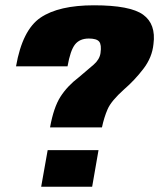

<svg xmlns="http://www.w3.org/2000/svg" viewBox="-20 -700 601 725"><path d="M169 -219H365Q373 -257 386.5 -288Q400 -319 448.5 -362.5Q488 -396.5 521.2 -439.8Q554.5 -483 559.5 -533.5Q569.5 -609 520.5 -644.5Q471.5 -680 335 -680Q202 -680 133.2 -633.5Q64.5 -587 40.5 -449.5H235Q245.5 -509.5 263.2 -532Q281 -554.5 315.5 -554.5Q345 -554.5 354.5 -542.8Q364 -531 359.5 -499.5Q356 -475.5 334 -456.2Q312 -437 278 -408.5Q234.5 -375.5 208.5 -335Q182.5 -294.5 169 -219ZM160 -133 135.5 5H328L352 -133Z"/></svg>

Font: Anybody Condensed Black
Style: Italic
Weight: 900
Width: 3
Italic angle: -10°
Version: Version 1.113;gftools[0.9.25]